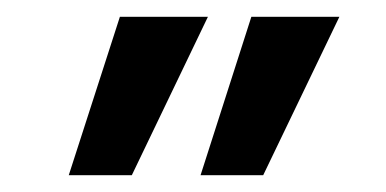

<svg xmlns="http://www.w3.org/2000/svg" viewBox="-20 -770 460 229"><path d="M62 -561 123 -750H228L137.2 -561ZM219.2 -561 279.8 -750H384.8L293.9 -561Z"/></svg>

Font: UVF Lobster12
Style: Regular
Weight: 400
Designer: Pablo Impallari
Foundry: Pablo Impallari. www.impallari.com
Version: Version 1.004